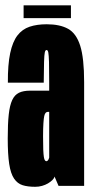

<svg xmlns="http://www.w3.org/2000/svg" viewBox="-20 -697 346 720"><path d="M112 3.5Q125.5 3.5 137.8 0Q150 -3.5 159.8 -9.2Q169.5 -15 176.2 -21.5Q183 -28 184.5 -35L199.5 0H295.5V-389Q295.5 -479 280.8 -525.5Q266 -572 235.2 -589Q204.5 -606 155 -606Q118.5 -606 91 -596.8Q63.5 -587.5 45.5 -564.2Q27.5 -541 18.2 -497.8Q9 -454.5 9.5 -387H144Q144.5 -438.5 145.2 -465Q146 -491.5 148 -500.5Q150 -509.5 154.5 -509.5Q159.5 -509.5 161.2 -499.8Q163 -490 163.8 -463.8Q164.5 -437.5 164.5 -387.5V-357H92.5Q67.5 -357 51.2 -349.2Q35 -341.5 25.8 -321.8Q16.5 -302 12.8 -267.5Q9 -233 9 -178Q9 -118.5 14.5 -82.2Q20 -46 32.8 -27.2Q45.5 -8.5 64.8 -2.5Q84 3.5 112 3.5ZM153.5 -92.5Q151 -92.5 148.5 -95.8Q146 -99 144.5 -108.2Q143 -117.5 142.2 -135.8Q141.5 -154 141.5 -185Q141.5 -216 142.8 -234.8Q144 -253.5 146 -262.2Q148 -271 151.5 -274.2Q155 -277.5 159 -277.5H164.5V-106Q164 -103.5 162.2 -99.8Q160.5 -96 158.2 -94.2Q156 -92.5 153.5 -92.5ZM68.5 -629H246V-677H68.5Z"/></svg>

Font: Anybody UltraCondensed
Style: Bold
Weight: 700
Width: 1
Version: Version 1.113;gftools[0.9.25]